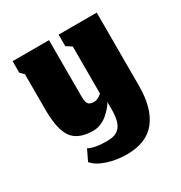

<svg xmlns="http://www.w3.org/2000/svg" viewBox="-106 -361 522 554"><g transform="rotate(-30 155.0 -84.0)"><path d="M162.7 114.7Q228.3 114.7 259.7 74.7Q291 34.7 291 -39V-283.3H164V-245L182.3 -233V-76.3Q177.7 -72.3 173.5 -69.7Q169.3 -67 165 -65.5Q160.7 -64 156.3 -64Q141.7 -64 136.8 -71.2Q132 -78.3 132 -93.7V-283.3H10.7V-245L22.7 -233V-114.7Q22.7 -48.7 43 -20.8Q63.3 7 113 7Q126 7 138.5 1.7Q151 -3.7 159.7 -11.2Q168.3 -18.7 175.2 -26.2Q182 -33.7 185.3 -39L188.7 -44.3V-15.7Q188.3 4.3 184.3 18Q180.3 31.7 172.7 39.2Q165 46.7 155.3 49.7Q145.7 52.7 132.3 52.7Q90.3 52.7 71 41.7L53.7 77.7Q67.7 94.7 98 104.7Q128.3 114.7 162.7 114.7Z"/></g></svg>

Font: Jomhuria
Style: Regular
Weight: 400
Designer: Arabic design by Kourosh Beigpour, Latin design by Eben Sorkin, engineering by Lasse Fister and Khaled Hosney
Version: Version 1.0010